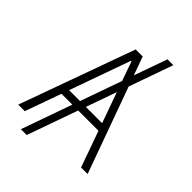

<svg xmlns="http://www.w3.org/2000/svg" viewBox="-253 -910 1112 1112"><g transform="rotate(45 303.0 -353.5)"><path d="M397.5 -526.4 587.9 0H534.2L455.1 -221.7H289.1L178.7 89.8H130.9L241.2 -221.7H152.3L73.2 0H19.5L274.4 -707H332L373 -593.3L445.3 -796.9H493.2ZM257.8 -267.6 348.1 -522.5 305.7 -641.6H301.8L168.5 -267.6ZM439 -267.6 372.1 -455.1 305.7 -267.6Z"/></g></svg>

Font: Pretendard JP ExtraLight
Style: Regular
Weight: 200
Designer: Base glyphs from Inter by Rasmus Andersson; Hangeul glyphs from Noto Sans CJK(Source Han Sans) by Jang Soo-young and Kan
Foundry: Kil Hyung-jin
Version: Version 1.309